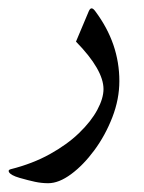

<svg xmlns="http://www.w3.org/2000/svg" viewBox="-24 -228 335 448"><path d="M254.5 -38.9Q254.5 -82.5 240.6 -123.2Q226.6 -163.9 198.4 -201.7Q193.6 -208.3 190 -208.5Q186.3 -208.7 183.4 -202.4L153.3 -130.9Q185.6 -97.9 201.5 -70.2Q217.5 -42.5 217.5 -20.2Q217.5 1.5 203 28.4Q188.5 55.4 160.6 82.3Q132.7 109.3 92.4 131.6Q52.1 154 0.7 166.9Q-5.9 168.7 -2.9 173.8Q-1.8 175.7 0.2 177.3Q2.2 179 5.1 180.6Q8.1 182.3 12.3 183.9Q16.5 185.6 21.6 187Q42.2 192.9 57.6 196.2Q73 199.5 88.4 199.5Q113.3 199.5 141.9 178.4Q170.5 157.3 196.2 122.5Q221.9 87.6 238.2 45.5Q254.5 3.3 254.5 -38.9Z"/></svg>

Font: Parastoo
Style: Regular
Weight: 400
Foundry: Saber Rastikerdar (saber.rastikerdar@gmail.com)
Version: Version 3.000